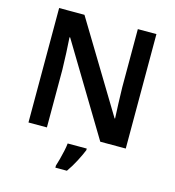

<svg xmlns="http://www.w3.org/2000/svg" viewBox="-132 -825 1057 1157"><g transform="rotate(15 396.5 -246.5)"><path d="M700 0H541L203 -560H199Q202 -515 204.5 -463.5Q207 -412 208 -360V0H93V-714H251L588 -158H591Q589 -198 587 -250Q585 -302 584 -351V-714H700ZM473 71Q461 101 439.5 142.5Q418 184 392 221H320V208Q326 190 333 163.5Q340 137 346 109.5Q352 82 354 61H473Z"/></g></svg>

Font: Noto Sans Bassa Vah SemiBold
Style: Regular
Weight: 600
Designer: Monotype Design Team
Foundry: Monotype Imaging Inc.
Version: Version 2.002; ttfautohint (v1.8.4.7-5d5b)